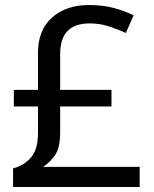

<svg xmlns="http://www.w3.org/2000/svg" viewBox="-20 -743 612 763"><path d="M334 -723Q389 -723 433 -711Q477 -699 511 -682L480 -612Q450 -626 413.5 -638Q377 -650 336 -650Q279 -650 249 -620.5Q219 -591 219 -525V-386H423V-320H219V-216Q219 -155 198 -125.5Q177 -96 151 -80H535V0H32V-74Q75 -85 103 -117Q131 -149 131 -215V-320H35V-386H131V-534Q131 -623 186.5 -673Q242 -723 334 -723Z"/></svg>

Font: Noto Sans Hatran
Style: Regular
Weight: 400
Designer: Monotype Design Team
Foundry: Monotype Imaging Inc.
Version: Version 2.001; ttfautohint (v1.8.4.7-5d5b)